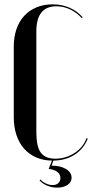

<svg xmlns="http://www.w3.org/2000/svg" viewBox="-20 -728 425 881"><path d="M43.2 -190.8Q43.2 -145 55.6 -108Q68 -71 91.2 -45.1Q114.5 -19.2 147.5 -5.1Q180.5 9 222 9Q278.8 9 320.9 -17.2Q363 -43.5 382.8 -91.8L376.8 -93.8Q369.5 -73 355.4 -55.8Q341.2 -38.5 322.1 -26.1Q303 -13.8 280.8 -6.8Q258.5 0.2 233.5 0.2Q187.8 0.2 167.2 -27.6Q146.8 -55.5 146.8 -120V-584Q146.8 -641.8 169.9 -670.5Q193 -699.2 238.5 -699.2Q271 -699.2 301 -685.1Q331 -671 355.2 -645L359.2 -649Q332.5 -678.5 297.9 -693.2Q263.2 -708 221.2 -708Q180.2 -708 147.4 -694.2Q114.5 -680.5 91.2 -655.4Q68 -630.2 55.6 -594.4Q43.2 -558.5 43.2 -515ZM161.5 99.8Q175.2 115 197 124Q218.8 133 243.2 133Q257.8 133 269.6 129.6Q281.5 126.2 290.1 120.4Q298.8 114.5 303.6 106.2Q308.5 98 308.5 87.5Q308.5 63 282.6 47.5Q256.8 32 216.8 32L226.8 3.5H220.8L203.2 47Q229.2 50 243.2 60.9Q257.2 71.8 257.2 89Q257.2 103.2 247.6 112.2Q238 121.2 221.2 121.2Q206.2 121.2 190.8 114Q175.2 106.8 165.2 95.5Z"/></svg>

Font: Moniqa Black
Style: Regular
Weight: 900
Designer: Rajesh Rajput
Foundry: Rajesh Rajput
Version: Version 1.000